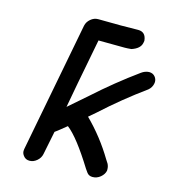

<svg xmlns="http://www.w3.org/2000/svg" viewBox="-112 -835 839 938"><g transform="rotate(15 308.0 -366.5)"><path d="M297 -644Q242 -360 230 -290Q277 -330 323 -371Q426 -464 538 -545Q556 -558 576 -559Q596 -559 607 -545Q616 -534 616 -519Q616 -515 615 -511Q611 -490 594 -476Q482 -395 379 -301L344 -271Q425 -191 484 -92L495 -75Q502 -62 502 -47V-40Q498 -21 480.5 -6.5Q463 8 441 8Q422 8 412 -6L400 -23Q315 -160 261 -201Q207 -157 205 -157L181 -38Q177 -18 160 -3.5Q143 11 123 11Q103 11 92 -4Q83 -15 83 -28Q83 -33 84 -38Q147 -368 210 -695Q214 -715 231 -729.5Q248 -744 268 -744H277L383 -743Q431 -743 471 -744Q510 -744 514 -700L512 -689Q506 -659 463 -645Q443 -643 430 -643Z"/></g></svg>

Font: Bad Comic
Style: Italic
Weight: 400
Italic angle: -11°
Designer: GGBotNet
Foundry: GGBotNet
Version: 0.95